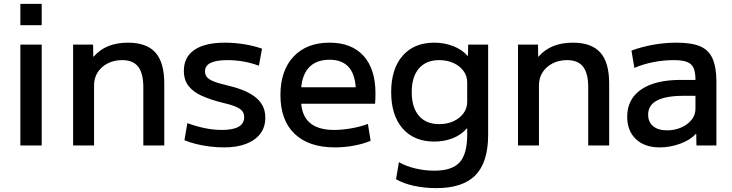

<svg xmlns="http://www.w3.org/2000/svg" viewBox="-20 -750 3776 990"><path d="M85 -620V-730H195V-620ZM85 0V-520H195V0Z M357 0V-520H460L461 -458H463Q494 -494 538 -512Q582 -530 640 -530Q736 -530 781.5 -479Q827 -428 827 -320V0H719V-300Q719 -372 692.5 -406Q666 -440 610 -440Q568 -440 535 -423Q502 -406 483.5 -377Q465 -348 465 -310V0Z M1135 10Q1100 10 1062.5 5.5Q1025 1 991 -7.5Q957 -16 931 -27L946 -115Q990 -99 1035 -89.5Q1080 -80 1124 -80Q1182 -80 1210.5 -96.5Q1239 -113 1239 -146Q1239 -165 1229 -177.5Q1219 -190 1194 -200.5Q1169 -211 1125 -221Q1065 -236 1020.5 -256Q976 -276 952 -307Q928 -338 928 -385Q928 -456 982.5 -493Q1037 -530 1140 -530Q1188 -530 1238.5 -522Q1289 -514 1331 -499L1315 -411Q1275 -426 1234.5 -433Q1194 -440 1153 -440Q1094 -440 1065.5 -425.5Q1037 -411 1037 -382Q1037 -365 1046.5 -353Q1056 -341 1080 -331Q1104 -321 1147 -311Q1191 -301 1227.5 -287Q1264 -273 1291 -253.5Q1318 -234 1333 -207Q1348 -180 1348 -143Q1348 -95 1322.5 -61Q1297 -27 1249.5 -8.5Q1202 10 1135 10Z M1707 10Q1572 10 1499 -60Q1426 -130 1426 -260Q1426 -386 1493.5 -458Q1561 -530 1679 -530Q1793 -530 1854.5 -462Q1916 -394 1916 -269Q1916 -256 1915.5 -240Q1915 -224 1914 -215H1486V-300H1832L1815 -274Q1815 -359 1781 -400.5Q1747 -442 1679 -442Q1607 -442 1569.5 -398Q1532 -354 1532 -270V-240Q1532 -159 1574.5 -119.5Q1617 -80 1703 -80Q1745 -80 1792.5 -88.5Q1840 -97 1877 -111L1891 -24Q1853 -8 1804.5 1Q1756 10 1707 10Z M2230 220Q2169 220 2114 208Q2059 196 2022 174L2037 86Q2073 107 2121.5 118.5Q2170 130 2220 130Q2311 130 2350 87Q2389 44 2389 -55V-88H2387Q2359 -55 2315 -37.5Q2271 -20 2219 -20Q2115 -20 2056 -87.5Q1997 -155 1997 -275Q1997 -395 2056 -462.5Q2115 -530 2219 -530Q2272 -530 2317.5 -512Q2363 -494 2391 -462H2393L2394 -520H2497V-55Q2497 86 2432 153Q2367 220 2230 220ZM2244 -110Q2286 -110 2318.5 -125Q2351 -140 2370 -166Q2389 -192 2389 -225V-325Q2389 -358 2370 -384Q2351 -410 2318.5 -425Q2286 -440 2244 -440Q2177 -440 2140 -397Q2103 -354 2103 -275Q2103 -196 2140 -153Q2177 -110 2244 -110Z M2651 0V-520H2754L2755 -458H2757Q2788 -494 2832 -512Q2876 -530 2934 -530Q3030 -530 3075.5 -479Q3121 -428 3121 -320V0H3013V-300Q3013 -372 2986.5 -406Q2960 -440 2904 -440Q2862 -440 2829 -423Q2796 -406 2777.5 -377Q2759 -348 2759 -310V0Z M3382 10Q3304 10 3259 -32.5Q3214 -75 3214 -148Q3214 -239 3286 -288.5Q3358 -338 3491 -338H3566Q3566 -378 3556 -400Q3546 -422 3521.5 -431Q3497 -440 3454 -440Q3403 -440 3350.5 -430Q3298 -420 3251 -400L3236 -489Q3286 -508 3346.5 -519Q3407 -530 3468 -530Q3546 -530 3590.5 -511Q3635 -492 3654.5 -447Q3674 -402 3674 -328V0H3571L3570 -60H3568Q3541 -29 3488.5 -9.5Q3436 10 3382 10ZM3420 -78Q3460 -78 3493.5 -93Q3527 -108 3546.5 -133Q3566 -158 3566 -189V-256H3506Q3414 -256 3368 -232Q3322 -208 3322 -159Q3322 -121 3347.5 -99.5Q3373 -78 3420 -78Z"/></svg>

Font: M PLUS 1 Thin Medium
Style: Regular
Weight: 500
Version: Version 1.001